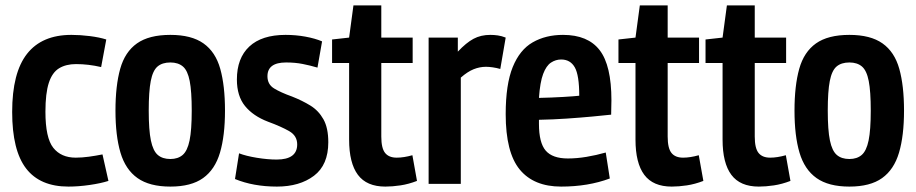

<svg xmlns="http://www.w3.org/2000/svg" viewBox="-20 -680 3388 710"><path d="M25 -266Q25 -411 80 -481Q135 -551 244 -551Q277 -551 312.5 -546.5Q348 -542 373 -534L354 -432Q307 -443 261 -443Q224 -443 198.5 -427.5Q173 -412 160.5 -373.5Q148 -335 148 -267Q148 -170 177 -133.5Q206 -97 260 -97Q283 -97 308.5 -100.5Q334 -104 359 -109L381 -11Q353 -2 311.5 4Q270 10 233 10Q128 10 76.5 -57Q25 -124 25 -266Z M407 -271Q407 -363 424.5 -425.5Q442 -488 486.5 -519.5Q531 -551 610 -551Q688 -551 732.5 -519.5Q777 -488 794.5 -425.5Q812 -363 812 -271Q812 -178 793.5 -115.5Q775 -53 731 -21.5Q687 10 610 10Q533 10 488.5 -21.5Q444 -53 425.5 -115.5Q407 -178 407 -271ZM530 -271Q530 -199 538 -160.5Q546 -122 563.5 -107Q581 -92 610 -92Q638 -92 655.5 -107Q673 -122 681 -160.5Q689 -199 689 -271Q689 -342 681.5 -380.5Q674 -419 656.5 -434Q639 -449 610 -449Q580 -449 562.5 -434Q545 -419 537.5 -380.5Q530 -342 530 -271Z M849 -18 864 -113Q890 -103 930 -96.5Q970 -90 1003 -90Q1079 -90 1079 -146Q1079 -178 1049.5 -195Q1020 -212 971 -230Q916 -251 886 -288Q856 -325 856 -386Q856 -465 902 -508Q948 -551 1036 -551Q1074 -551 1109.5 -544.5Q1145 -538 1171 -527L1154 -430Q1127 -438 1099 -443.5Q1071 -449 1038 -449Q969 -449 969 -398Q969 -368 993.5 -353Q1018 -338 1060 -323Q1098 -308 1128 -289.5Q1158 -271 1176 -239Q1194 -207 1194 -154Q1194 -70 1141 -30Q1088 10 1004 10Q917 10 849 -18Z M1405 10Q1336 10 1303.5 -33.5Q1271 -77 1271 -164V-447H1208V-534L1271 -541L1287 -660H1390V-541H1506V-447H1390V-175Q1390 -132 1404 -114.5Q1418 -97 1447 -97Q1473 -97 1505 -106L1522 -11Q1491 1 1461 5.5Q1431 10 1405 10Z M1673 -541V-489Q1704 -522 1731 -536.5Q1758 -551 1793 -551Q1807 -551 1821 -549Q1835 -547 1850 -541L1830 -425Q1816 -429 1802 -431Q1788 -433 1777 -433Q1754 -433 1731.5 -424Q1709 -415 1684 -393V0H1565V-541Z M2055 10Q1954 10 1902 -53Q1850 -116 1850 -258Q1850 -368 1876 -432Q1902 -496 1950 -523.5Q1998 -551 2062 -551Q2154 -551 2197.5 -494.5Q2241 -438 2241 -309Q2241 -301 2240.5 -284Q2240 -267 2240 -256Q2213 -253 2170 -249Q2127 -245 2076 -241.5Q2025 -238 1973 -237Q1973 -233 1973 -229.5Q1973 -226 1973 -222Q1973 -152 1998 -123Q2023 -94 2080 -94Q2113 -94 2149 -100Q2185 -106 2220 -116L2235 -20Q2155 10 2055 10ZM1973 -318Q2020 -319 2062.5 -321.5Q2105 -324 2122 -326Q2122 -402 2105.5 -431Q2089 -460 2055 -460Q2035 -460 2017.5 -448.5Q2000 -437 1988.5 -406.5Q1977 -376 1973 -318Z M2464 10Q2395 10 2362.5 -33.5Q2330 -77 2330 -164V-447H2267V-534L2330 -541L2346 -660H2449V-541H2565V-447H2449V-175Q2449 -132 2463 -114.5Q2477 -97 2506 -97Q2532 -97 2564 -106L2581 -11Q2550 1 2520 5.5Q2490 10 2464 10Z M2786 10Q2717 10 2684.5 -33.5Q2652 -77 2652 -164V-447H2589V-534L2652 -541L2668 -660H2771V-541H2887V-447H2771V-175Q2771 -132 2785 -114.5Q2799 -97 2828 -97Q2854 -97 2886 -106L2903 -11Q2872 1 2842 5.5Q2812 10 2786 10Z M2918 -271Q2918 -363 2935.5 -425.5Q2953 -488 2997.5 -519.5Q3042 -551 3121 -551Q3199 -551 3243.5 -519.5Q3288 -488 3305.5 -425.5Q3323 -363 3323 -271Q3323 -178 3304.5 -115.5Q3286 -53 3242 -21.5Q3198 10 3121 10Q3044 10 2999.5 -21.5Q2955 -53 2936.5 -115.5Q2918 -178 2918 -271ZM3041 -271Q3041 -199 3049 -160.5Q3057 -122 3074.5 -107Q3092 -92 3121 -92Q3149 -92 3166.5 -107Q3184 -122 3192 -160.5Q3200 -199 3200 -271Q3200 -342 3192.5 -380.5Q3185 -419 3167.5 -434Q3150 -449 3121 -449Q3091 -449 3073.5 -434Q3056 -419 3048.5 -380.5Q3041 -342 3041 -271Z"/></svg>

Font: Georama Semi Condensed SemiBold
Style: Regular
Weight: 600
Width: 4
Designer: Jean-Baptiste Levee
Foundry: Production Type
Version: Version 1.000